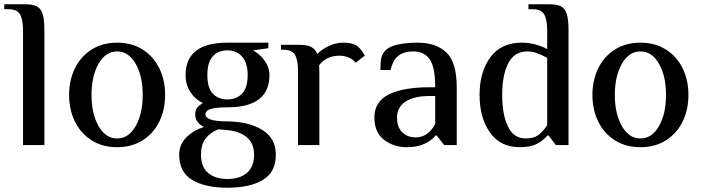

<svg xmlns="http://www.w3.org/2000/svg" viewBox="-35 -680 3290 900"><path d="M73 -537Q73 -588 59 -612.5Q45 -637 3 -637H-15V-660H83Q119 -660 138 -650Q157 -640 165 -614Q173 -588 173 -537V0H73Z M289 -235Q289 -304 316 -359.5Q343 -415 394 -447.5Q445 -480 514 -480Q583 -480 634 -447.5Q685 -415 712 -359.5Q739 -304 739 -235Q739 -166 712 -110.5Q685 -55 634 -22.5Q583 10 514 10Q445 10 394 -22.5Q343 -55 316 -110.5Q289 -166 289 -235ZM634 -235Q634 -323 601 -381Q568 -439 514 -439Q460 -439 427 -381Q394 -323 394 -235Q394 -147 427 -89Q460 -31 514 -31Q568 -31 601 -89Q634 -147 634 -235Z M805 45Q805 -2 838 -35.5Q871 -69 921 -85Q880 -105 880 -144Q880 -164 889.5 -175.5Q899 -187 916 -197Q881 -213 858 -247.5Q835 -282 835 -328Q835 -480 1031 -480H1223V-454L1151 -444Q1184 -426 1206 -395Q1228 -364 1228 -328Q1228 -177 1031 -177Q979 -177 953.5 -169.5Q928 -162 928 -144Q928 -111 1031 -111Q1131 -110 1194.5 -71Q1258 -32 1258 45Q1258 127 1197 163.5Q1136 200 1031 200Q927 200 866 163.5Q805 127 805 45ZM1126 -328Q1126 -385 1100 -414.5Q1074 -444 1031 -444Q988 -444 962.5 -416Q937 -388 937 -328Q937 -268 962.5 -241Q988 -214 1031 -214Q1074 -214 1100 -241.5Q1126 -269 1126 -328ZM1156 45Q1156 -4 1126.5 -32.5Q1097 -61 1041 -69L988 -74Q949 -58 928 -29.5Q907 -1 907 45Q907 102 940.5 130.5Q974 159 1031 159Q1089 159 1122.5 130.5Q1156 102 1156 45Z M1362 -347Q1362 -398 1348 -422.5Q1334 -447 1292 -447H1282V-470H1367Q1404 -470 1423.5 -460Q1443 -450 1452 -427Q1473 -448 1505.5 -464Q1538 -480 1577 -480Q1617 -480 1640 -464Q1651 -455 1658.5 -445Q1666 -435 1675 -419L1632 -386Q1621 -401 1600.5 -410Q1580 -419 1555 -419Q1525 -419 1500.5 -407Q1476 -395 1461 -374Q1462 -362 1462 -339V0H1362Z M1720 -129Q1720 -204 1788 -237.5Q1856 -271 1979 -271H2005Q2005 -366 1979 -402.5Q1953 -439 1903 -439Q1860 -439 1833.5 -419.5Q1807 -400 1796 -352H1748Q1748 -386 1752 -407Q1756 -428 1773 -445Q1791 -463 1831.5 -471.5Q1872 -480 1923 -480Q2009 -480 2057.5 -434Q2106 -388 2106 -270V0H2047L2012 -45H2007Q1989 -22 1955 -6Q1921 10 1872 10Q1811 10 1765.5 -24.5Q1720 -59 1720 -129ZM2005 -98V-230H1979Q1905 -230 1865.5 -203.5Q1826 -177 1826 -129Q1826 -84 1850.5 -60Q1875 -36 1913 -36Q1971 -36 2005 -98Z M2213 -235Q2213 -343 2263.5 -411.5Q2314 -480 2410 -480Q2472 -480 2530 -450V-537Q2530 -588 2516 -612.5Q2502 -637 2460 -637H2442V-660H2540Q2576 -660 2595 -650Q2614 -640 2622 -614Q2630 -588 2630 -537V0H2571L2536 -45H2531Q2511 -21 2481.5 -5.5Q2452 10 2401 10Q2310 10 2261.5 -59Q2213 -128 2213 -235ZM2530 -93V-409Q2501 -424 2480 -431.5Q2459 -439 2437 -439Q2376 -439 2347.5 -383.5Q2319 -328 2319 -235Q2319 -143 2346 -87Q2373 -31 2429 -31Q2467 -31 2488.5 -47Q2510 -63 2530 -93Z M2742 -235Q2742 -304 2769 -359.5Q2796 -415 2847 -447.5Q2898 -480 2967 -480Q3036 -480 3087 -447.5Q3138 -415 3165 -359.5Q3192 -304 3192 -235Q3192 -166 3165 -110.5Q3138 -55 3087 -22.5Q3036 10 2967 10Q2898 10 2847 -22.5Q2796 -55 2769 -110.5Q2742 -166 2742 -235ZM3087 -235Q3087 -323 3054 -381Q3021 -439 2967 -439Q2913 -439 2880 -381Q2847 -323 2847 -235Q2847 -147 2880 -89Q2913 -31 2967 -31Q3021 -31 3054 -89Q3087 -147 3087 -235Z"/></svg>

Font: El Messiri Medium
Style: Regular
Weight: 500
Designer: Mohamed Gaber
Foundry: Kief Type Foundry
Version: Version 2.007